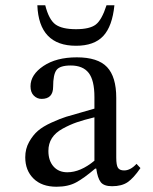

<svg xmlns="http://www.w3.org/2000/svg" viewBox="-20 -703 581 730"><path d="M346 -62H342Q300 -26 269.5 -9.5Q239 7 195 7Q139 7 107.5 -24Q76 -55 76 -105Q76 -137 90.5 -163Q105 -189 124 -205.5Q143 -222 176 -237Q209 -252 231.5 -259Q254 -266 290.5 -276Q327 -286 339 -290V-334Q339 -398 317 -426Q295 -454 249 -454Q208 -454 195 -437Q182 -420 182 -373Q182 -327 138 -327Q121 -327 108.5 -339.5Q96 -352 96 -375Q96 -419 145 -452Q194 -485 272 -485Q352 -485 387 -448Q422 -411 422 -331V-104Q422 -75 428.5 -65Q435 -55 452 -55Q476 -55 499 -80L514 -64Q488 -26 465.5 -10.5Q443 5 406 5Q375 5 363 -10.5Q351 -26 346 -62ZM339 -92V-257Q298 -247 272 -238Q246 -229 218.5 -214Q191 -199 177.5 -178Q164 -157 164 -129Q164 -92 183.5 -70Q203 -48 236 -48Q286 -48 339 -92ZM385 -683H415Q407 -603 372.5 -566Q338 -529 269 -529Q128 -529 122 -683H152Q166 -628 191 -610Q216 -592 269 -592Q321 -592 344 -609.5Q367 -627 385 -683Z"/></svg>

Font: myMathFont
Style: Regular
Weight: 400
Designer: Ross Mills, John Hudson & Paul Hanslow, Tiro Typeworks Ltd; with prior portions MicroPress Inc., and Coen Hoffman. Math 
Foundry: Tiro Typeworks Ltd
Version: Version 2.13 b171